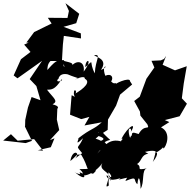

<svg xmlns="http://www.w3.org/2000/svg" viewBox="-43 -929 1197 1209"><path d="M391 -860 382 -816 258 -817 282 -781 172 -727 123 -661H137L109 -648L149 -602L89 -556L43 -454L67 -436L222 -546L144 -431L186 -387L212 -298L156 -318L133 -252L116 -174L115 -138L114 -132L158 -42L119 -28L-23 -44L26 -84L68 -43L172 -53L228 20L195 17L277 -2L300 -58L272 -47L330 -110L315 -176L318 -244C320 -247 336 -260 288 -272C327 -293 295 -309 253 -364C276 -365 303 -360 344 -429C366 -423 291 -400 328 -438C323 -413 319 -474 383 -461C450 -432 470 -439 429 -429C499 -459 491 -433 491 -433C528 -415 495 -375 420 -333C455 -344 421 -386 422 -339C434 -273 446 -318 408 -329L398 -207L468 -179L520 -193L489 -139L598 -159C541 -108 535 -125 446 -55C467 -71 413 7 480 -59C448 17 428 -22 479 41C472 30 511 10 430 69C468 30 412 6 400 85C445 49 432 40 469 46C515 121 503 160 543 165C587 129 542 134 457 136C511 180 444 172 425 152C505 223 500 166 458 156C466 204 567 159 609 86C562 151 656 139 653 212C628 144 641 148 657 178C661 201 635 156 642 239C601 270 665 176 627 176C642 236 748 172 705 202C784 185 753 184 747 211C830 176 792 206 822 231C831 149 843 224 842 260C869 221 846 138 883 131C804 147 858 124 820 104C852 84 845 45 891 39C845 16 871 16 848 34C848 34 1008 -21 919 91C926 81 952 -31 932 37C1006 -6 977 -12 986 6C1002 -1 1040 -93 971 -127L1023 -160L995 -173L1088 -197L1134 -276L1102 -310L1114 -403L1133 -512L1059 -486L981 -521L1003 -577L990 -558L970 -549L911 -546L929 -504L879 -433L837 -320L802 -293L838 -227L841 -201L885 -146C903 -105 867 -152 830 -85C799 -95 784 -101 788 -72C777 -88 784 -53 774 -66C751 -144 798 -122 777 -93C825 -164 765 -140 722 -55H761C774 -58 731 -72 719 -39C648 -58 615 -15 570 38C607 -19 613 29 709 9C712 -10 655 18 616 -34C662 -64 668 -20 594 -105C557 -72 591 -124 571 -75C575 -72 637 -58 592 -42C590 -26 623 -36 559 -56C590 -86 620 -100 635 -111L637 -176L688 -264L713 -333L789 -397L776 -417C778 -450 661 -394 692 -399C679 -418 680 -383 643 -433C626 -420 588 -361 597 -349C658 -344 700 -358 712 -374C665 -355 653 -425 658 -418C672 -439 661 -470 620 -452C590 -533 656 -513 593 -489C641 -559 556 -570 550 -582C597 -588 558 -556 554 -467C513 -543 557 -559 494 -506C495 -563 546 -561 484 -478C495 -551 428 -557 394 -495C441 -541 392 -531 337 -553C389 -490 342 -498 361 -550C314 -552 312 -553 233 -464C274 -457 237 -507 275 -545H347L353 -648L359 -703L467 -687L466 -719L357 -760L437 -783L456 -842L369 -909Z"/></svg>

Font: Hussar Lance
Style: ExBdObl
Weight: 700
Foundry: Cannot Into Space Fonts, PlusOne Fonts
Version: Version 2.270